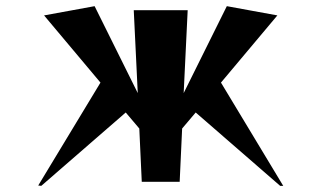

<svg xmlns="http://www.w3.org/2000/svg" viewBox="-20 -590 1040 623"><path d="M889 13 615 -225 571 -173 563 0H440L432 -173L388 -225L114 13L104 12L306 -322L123 -540L287 -570L427 -288L414 -557H589L576 -288L716 -570L880 -540L697 -322L899 13Z"/></svg>

Font: Reggae One
Style: Regular
Weight: 400
Designer: Fontworks Inc.
Foundry: Fontworks Inc.
Version: Version 1.100